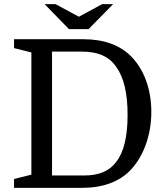

<svg xmlns="http://www.w3.org/2000/svg" viewBox="-20 -910 806 930"><path d="M409 -769 528 -890H475L362 -829L249 -890H196L314 -769ZM48 -677 132 -656V-64L48 -43V0H375C478 0 558 -29 613 -87C676 -154 713 -256 713 -368C713 -475 679 -572 616 -636C561 -692 483 -720 384 -720H48ZM232 -660H377C454 -660 508 -637 543 -586C580 -535 598 -458 598 -354C598 -249 580 -173 543 -126C510 -81 459 -60 387 -60H232Z"/></svg>

Font: Domine
Style: Regular
Weight: 400
Designer: Pablo Impallari, Rodrigo Fuenzalida, Brenda Gallo
Foundry: Pablo Impallari, Rodrigo Fuenzalida, Brenda Gallo
Version: Version 2.000